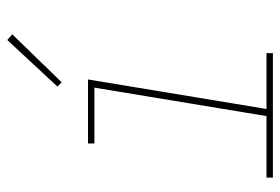

<svg xmlns="http://www.w3.org/2000/svg" viewBox="-144 -644 787 540"><g transform="rotate(-90 250.0 -373.5)"><path d="M21 0V-18H194L274 -502H117V-520H297L214 -18H371V0ZM289 -594 277 -606 408 -747 424 -733Z"/></g></svg>

Font: Iosevka SS04 Thin
Style: Italic
Weight: 100
Italic angle: -9°
Monospace: yes
Designer: Belleve Invis
Foundry: Belleve Invis
Version: Version 19.0.0; ttfautohint (v1.8.4)